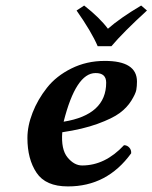

<svg xmlns="http://www.w3.org/2000/svg" viewBox="-20 -664 551 694"><path d="M363.8 -365.2Q363.8 -400.4 325.2 -399.9Q254.4 -399.9 210 -224.1Q363.8 -249 363.8 -365.2ZM475.1 -369.1Q475.1 -353 472.7 -339.1Q470.2 -325.2 454.6 -300Q439 -274.9 412.6 -255.4Q386.2 -235.8 332.5 -216.3Q278.8 -196.8 205.1 -186Q200.2 -124 224.1 -95Q248 -65.9 276.9 -65.9Q359.9 -65.9 428.2 -139.2Q439.5 -139.2 447.3 -130.6Q455.1 -122.1 454.1 -109.9Q367.2 10.3 225.1 9.8Q145 9.8 112.1 -39.6Q79.1 -88.9 79.1 -165Q79.1 -209 97.7 -256.6Q116.2 -304.2 149.7 -346.7Q183.1 -389.2 238 -416.5Q293 -443.8 357.9 -443.8Q475.1 -444.3 475.1 -369.1ZM382.8 -497.1H333Q311 -548.8 256.8 -626L284.2 -644Q340.3 -600.1 370.1 -560.1Q413.1 -598.1 490.2 -644L511.2 -626Q425.8 -547.9 382.8 -497.1Z"/></svg>

Font: Linux Libertine
Style: Semibold Italic
Weight: 600
Italic angle: -11.5°
Designer: Philipp H. Poll
Foundry: Philipp H. Poll
Version: Version 5.1.2 ; ttfautohint (v0.9)